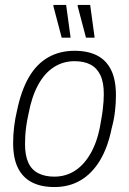

<svg xmlns="http://www.w3.org/2000/svg" viewBox="-20 -743 521 775"><path d="M200 12Q146 12 109 -7Q72 -26 52.5 -65Q33 -104 33 -166Q33 -198 37 -231.5Q41 -265 49 -298Q66 -379 97 -432Q128 -485 174.5 -511.5Q221 -538 281 -538Q335 -538 372 -519Q409 -500 428.5 -460.5Q448 -421 448 -358Q448 -326 444 -292.5Q440 -259 431 -226Q415 -147 383 -94.5Q351 -42 305 -15Q259 12 200 12ZM199 -30Q247 -30 285 -55.5Q323 -81 349.5 -130.5Q376 -180 387 -251Q392 -278 394.5 -298Q397 -318 398 -334Q399 -350 399 -364Q399 -411 385 -440Q371 -469 345 -482.5Q319 -496 281 -496Q235 -496 197.5 -472Q160 -448 134 -400.5Q108 -353 95 -283Q89 -256 86 -234Q83 -212 82 -194.5Q81 -177 81 -162Q81 -115 94.5 -86Q108 -57 135 -43.5Q162 -30 199 -30ZM327 -591 293 -720 295 -723H344L362 -591ZM229 -591 195 -720 197 -723H247L265 -591Z"/></svg>

Font: Archivo SemiCondensed Thin
Style: Italic
Weight: 250
Width: 4
Italic angle: -10°
Designer: Hector Gatti
Foundry: Omnibus-Type
Version: Version 2.001